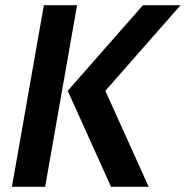

<svg xmlns="http://www.w3.org/2000/svg" viewBox="-20 -720 716 740"><path d="M553 0H408L241 -370L531 -700H676L386 -370ZM154 0H26L149 -700H277Z"/></svg>

Font: Cabin
Style: Bold Italic
Weight: 700
Designer: Pablo Impallari
Foundry: Pablo Impallari. www.impallari.com Igino Marini. www.ikern.com
Version: Version 1.005